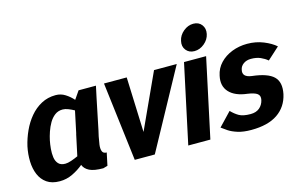

<svg xmlns="http://www.w3.org/2000/svg" viewBox="-89 -940 1843 1175"><g transform="rotate(-15 832.0 -352.0)"><path d="M291 -412Q262 -412 241 -396Q220 -380 205.5 -355Q191 -330 181.5 -302Q172 -274 167 -250Q162 -226 159.5 -197.5Q157 -169 160.5 -144Q164 -119 178.5 -103Q193 -87 222 -87Q238 -87 260 -94.5Q282 -102 304 -112L332 -243L334 -250L363 -387Q345 -397 326 -404.5Q307 -412 291 -412ZM439 0Q381 0 352 -14.5Q323 -29 313 -55Q282 -29 243.5 -10.5Q205 8 162 8Q112 8 80.5 -14Q49 -36 33.5 -73Q18 -110 16.5 -156Q15 -202 25 -250Q36 -298 57 -344Q78 -390 109 -427Q140 -464 181 -486Q222 -508 272 -508Q305 -508 332.5 -490.5Q360 -473 381 -449L416 -500H526L511 -430L470 -231L462 -196Q457 -171 453.5 -146Q450 -121 456 -104.5Q462 -88 484 -88L467 -8Z M721 -500 734 -151 894 -500H1038L765 0H638L577 -500Z M1164 -548Q1130 -548 1111 -572Q1092 -596 1100 -630Q1107 -664 1136 -688Q1165 -712 1199 -712Q1233 -712 1251.5 -688Q1270 -664 1263 -630Q1256 -596 1227 -572Q1198 -548 1164 -548ZM977 0 1084 -500H1224L1117 0Z M1196 -55 1276 -139Q1298 -116 1323 -101.5Q1348 -87 1396 -87Q1431 -87 1452.5 -105Q1474 -123 1481 -153Q1487 -180 1469.5 -193Q1452 -206 1409 -212Q1332 -221 1295.5 -260.5Q1259 -300 1273 -363Q1282 -408 1313 -440.5Q1344 -473 1389 -490.5Q1434 -508 1485 -508Q1541 -508 1588.5 -488.5Q1636 -469 1664 -444L1588 -375Q1569 -391 1544 -402Q1519 -413 1484 -413Q1456 -413 1436.5 -399Q1417 -385 1413 -363Q1402 -318 1463 -310Q1561 -299 1598.5 -262.5Q1636 -226 1621 -153Q1604 -76 1542.5 -34Q1481 8 1375 8Q1325 8 1290 -3Q1255 -14 1232.5 -29Q1210 -44 1196 -55Z"/></g></svg>

Font: Epunda Sans
Style: Bold Italic
Weight: 700
Italic angle: -12.0243°
Designer: Simon Atzbach
Foundry: typofactur
Version: Version 2.204; ttfautohint (v1.8.4.7-5d5b)